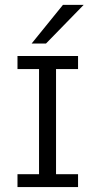

<svg xmlns="http://www.w3.org/2000/svg" viewBox="-20 -763 397 783"><path d="M51.3 0V-52.7H139.2V-481.4H51.3V-534.7H298.3V-481.4H208.5V-52.7H298.3V0ZM108.9 -585.4 236.8 -743.2H321.3L167.5 -585.4Z"/></svg>

Font: Harmattan
Style: Regular
Weight: 400
Designer: George W. Nuss III and SIL International
Foundry: SIL International
Version: Version 4.000